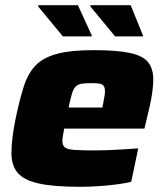

<svg xmlns="http://www.w3.org/2000/svg" viewBox="-20 -711 631 739"><path d="M287 8Q186 8 128.5 -5Q71 -18 47.5 -46.5Q24 -75 24 -121Q24 -148 28 -181.5Q32 -215 40 -254Q55 -326 71 -376.5Q87 -427 116 -458Q145 -489 198.5 -503.5Q252 -518 340 -518Q431 -518 481 -507Q531 -496 550.5 -471Q570 -446 570 -404Q570 -385 566.5 -359Q563 -333 557 -305.5Q551 -278 545 -254L536 -216H227Q225 -203 222.5 -190Q220 -177 220 -169Q220 -152 229.5 -144Q239 -136 266.5 -134Q294 -132 347 -132Q367 -132 394 -133Q421 -134 452 -136Q483 -138 512 -140L485 -11Q464 -6 431 -1.5Q398 3 360.5 5.5Q323 8 287 8ZM244 -297H374L377 -312Q380 -329 382 -340Q384 -351 384 -360Q384 -374 378.5 -381Q373 -388 361 -389.5Q349 -391 330 -391Q306 -391 292.5 -388.5Q279 -386 270.5 -377Q262 -368 256.5 -349Q251 -330 244 -297ZM222 -571 127 -686V-691H280L333 -575V-571ZM423 -571 328 -686V-691H483L530 -575V-571Z"/></svg>

Font: Saira SemiExpanded ExtraBold
Style: Italic
Weight: 800
Width: 6
Italic angle: -12°
Designer: Hector Gatti with collaboration of the Omnibus-Type team
Foundry: Omnibus-Type
Version: Version 1.101